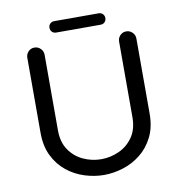

<svg xmlns="http://www.w3.org/2000/svg" viewBox="-89 -903 937 995"><g transform="rotate(-10 379.0 -405.0)"><path d="M379 10Q329 10 278 -6Q227 -22 185 -55.5Q143 -89 117.5 -140.5Q92 -192 92 -262V-657Q92 -676 105 -689.5Q118 -703 137 -703Q156 -703 169.5 -689.5Q183 -676 183 -657V-259Q183 -197 211.5 -155.5Q240 -114 285 -93.5Q330 -73 379 -73Q428 -73 473 -93.5Q518 -114 546.5 -155.5Q575 -197 575 -259V-657Q575 -676 588 -689.5Q601 -703 620 -703Q639 -703 652.5 -689.5Q666 -676 666 -657V-262Q666 -192 640.5 -140.5Q615 -89 573 -55.5Q531 -22 480 -6Q429 10 379 10ZM262 -760Q249 -760 240.5 -768.5Q232 -777 232 -790Q232 -803 240.5 -811.5Q249 -820 262 -820H496Q509 -820 517.5 -811.5Q526 -803 526 -790Q526 -777 517.5 -768.5Q509 -760 496 -760Z"/></g></svg>

Font: Varela Round
Style: Regular
Weight: 400
Designer: Joe Prince, Avraham Cornfeld
Foundry: Joe Prince, Avraham Cornfeld
Version: Version 3.010; ttfautohint (v1.8.4.7-5d5b)